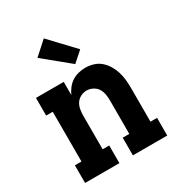

<svg xmlns="http://www.w3.org/2000/svg" viewBox="-184 -912 968 1036"><g transform="rotate(-30 300.0 -393.5)"><path d="M44 0V-110H85V-420H44V-530H217V-448Q226 -468 239.5 -485.5Q253 -503 271.5 -515Q290 -527 311.5 -532.5Q333 -538 354 -538Q380 -538 405 -530.5Q430 -523 449 -506.5Q468 -490 481.5 -467.5Q495 -445 502.5 -420.5Q510 -396 512.5 -371Q515 -346 515 -320V-110H556V0H342V-110H383V-320Q383 -339 379.5 -358.5Q376 -378 365.5 -394Q355 -410 337 -419Q319 -428 300 -428Q281 -428 263 -419Q245 -410 234.5 -394Q224 -378 220.5 -358.5Q217 -339 217 -320V-110H258V0ZM319 -582 159 -713 241 -787 382 -638Z"/></g></svg>

Font: Iosevka Slab XBdEx
Style: Regular
Weight: 800
Width: 7
Monospace: yes
Designer: Belleve Invis
Foundry: Belleve Invis
Version: Version 11.1.0; ttfautohint (v1.8.3)